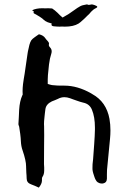

<svg xmlns="http://www.w3.org/2000/svg" viewBox="-20 -856 587 876"><path d="M479.5 -313.5Q483.9 -288.6 483.9 -260.7Q483.9 -242.2 481.9 -221.7L468.3 -81.1L467.8 -61V-41Q467.3 -22.5 450.2 -19Q447.8 -18.6 445.3 -18.6Q439.9 -18.6 433.6 -20.5Q424.3 -23.9 420.4 -29.3Q413.6 -39.1 411.1 -47.9L405.3 -65.9Q402.3 -76.2 401.9 -84V-90.8Q401.9 -97.7 402.3 -106.9L404.8 -129.9L409.7 -197.3Q412.6 -237.3 413.1 -264.6V-273.9Q413.1 -322.8 399.4 -355.5Q388.7 -381.8 359.9 -387.7Q347.2 -390.6 329.6 -397L314.5 -402.3L299.8 -407.7Q286.1 -412.6 273.9 -412.6Q258.3 -412.6 244.1 -404.8Q239.3 -402.3 230.5 -398.9L216.8 -393.6Q189.5 -380.4 187 -356.9L184.6 -337.9L182.6 -318.4Q180.7 -302.7 180.7 -289.6Q180.7 -284.7 181.2 -279.8L181.6 -238.3L181.2 -196.3L180.7 -107.4L181.6 -92.3V-77.6Q181.6 -60.1 173.3 -48.3Q171.4 -45.4 171.4 -40V-31.2Q170.9 -17.1 157.2 0L147.5 -4.4L138.7 -8.3Q128.4 -12.7 121.6 -15.1Q101.6 -22 101.6 -42L101.1 -55.2L100.1 -67.9Q99.1 -84.5 99.1 -93.8V-96.7Q99.1 -123 83 -169.9Q76.2 -188.5 75.2 -212.4Q74.7 -226.1 72.3 -245.1L67.4 -278.3L65.4 -283.7Q64 -287.1 64 -289.1L65.9 -322.3L67.4 -355.5Q69.8 -394 81.5 -420.4L83 -422.9L83.5 -425.3Q83 -432.1 83 -439.5Q83 -454.6 85 -472.2L88.4 -495.6L92.3 -519L99.1 -565.9L106 -613.3L107.4 -621.6L109.4 -630.4L114.3 -651.9Q117.7 -664.1 122.6 -671.9Q127.4 -678.7 138.7 -686.5L148.4 -693.4L157.7 -699.7Q178.7 -694.8 187 -681.2Q188.5 -678.2 191.9 -674.8L197.8 -668.5Q203.6 -662.6 203.6 -656.2Q203.6 -654.8 203.1 -653.3Q202.6 -651.9 202.6 -650.9Q202.6 -645.5 208 -640.1Q215.8 -632.3 215.8 -621.6Q215.8 -616.2 213.9 -610.4Q207 -589.8 203.6 -562L201.2 -538.1L198.7 -513.7L197.8 -493.7V-473.1L207 -470.2Q212.9 -468.3 216.8 -467.8L240.7 -465.8Q250 -465.3 257.3 -465.3H273.9Q333.5 -465.3 395.5 -430.2L400.9 -426.8Q465.3 -391.6 479.5 -313.5ZM412.1 -832.5Q423.8 -828.6 423.8 -824.7Q423.8 -821.8 417.5 -818.8Q405.3 -813 395.5 -802.2L387.7 -793Q383.3 -788.1 378.9 -784.7L366.7 -772.5L347.7 -755.4Q343.3 -751.5 338.4 -748.5Q315.4 -734.4 275.9 -734.4Q269.5 -734.4 263.2 -734.9Q257.3 -734.4 251 -734.4Q245.1 -734.4 238.8 -734.9Q222.2 -735.4 217.8 -738.3Q214.8 -740.2 214.8 -743.7Q214.8 -746.1 215.8 -749L211.9 -750L207 -751.5Q201.2 -752.9 197.8 -754.4Q184.6 -760.3 180.7 -764.6Q174.3 -771.5 161.1 -779.8L148.9 -787.1L136.7 -793.9Q134.3 -795.4 133.3 -796.4Q132.3 -797.4 132.3 -798.3Q132.3 -798.8 132.8 -798.8Q134.8 -800.3 134.8 -801.8Q134.8 -802.7 133.3 -804.2L126.5 -809.1Q144.5 -818.4 173.8 -818.4Q180.2 -818.4 187 -817.9Q192.9 -818.4 199.2 -818.4Q208.5 -818.4 217.8 -817.4Q229 -810.5 242.7 -797.4L253.4 -786.6Q259.8 -780.3 265.6 -775.9Q284.2 -786.1 293 -792L318.4 -809.6Q333.5 -820.8 345.2 -827.1Q354 -832.5 376 -835.9L380.4 -835L384.8 -833.5Q389.2 -834.5 399.4 -835.9L405.8 -834.5Z"/></svg>

Font: Kurland
Style: Regular
Weight: 400
Designer: GGBot
Version: 0.22